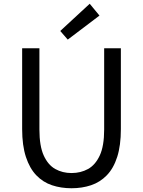

<svg xmlns="http://www.w3.org/2000/svg" viewBox="-20 -990 761 1023"><path d="M361 13Q305 13 257 -3Q209 -19 173.5 -56Q138 -93 118 -154Q98 -215 98 -302V-733H190V-300Q190 -212 213 -161.5Q236 -111 274.5 -89.5Q313 -68 361 -68Q410 -68 449 -89.5Q488 -111 511.5 -161.5Q535 -212 535 -300V-733H624V-302Q624 -215 604.5 -154Q585 -93 549 -56Q513 -19 465 -3Q417 13 361 13ZM341 -779 301 -825 458 -970 510 -907Z"/></svg>

Font: Noto Sans SC Thin
Style: Regular
Weight: 400
Version: Version 2.004-H2;hotconv 1.0.118;makeotfexe 2.5.65603